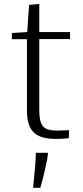

<svg xmlns="http://www.w3.org/2000/svg" viewBox="-20 -688 416 957"><path d="M257.3 4.4Q220.7 4.4 193.6 -3.2Q166.5 -10.7 149.2 -27.1Q131.8 -43.5 123 -70.6Q114.3 -97.7 114.3 -137.2V-492.7H39.1V-523.4L115.7 -528.3L125 -663.6L175.8 -668.5V-528.3H329.1V-493.2H175.8V-140.1Q175.8 -98.6 184.1 -76.4Q192.4 -54.2 211.2 -45.9Q230 -37.6 260.7 -37.1Q282.2 -37.1 299.8 -38.1Q317.4 -39.1 324.2 -39.1L322.8 0.5Q314 1.5 298.6 2.9Q283.2 4.4 257.3 4.4ZM145 248Q145 248 146.2 234.9Q147.5 221.7 149.7 200.7Q151.9 179.7 153.8 156Q155.8 132.3 157.2 110.4Q158.7 88.4 158.7 73.7H218.8V76.2Q218.8 85.9 215.1 106.4Q211.4 127 205.8 151.1Q200.2 175.3 194.6 197.5Q189 219.7 185.1 233.9Q181.2 248 181.2 248Z"/></svg>

Font: Comme ExtraLight
Style: Regular
Weight: 250
Version: Version 1.000;gftools[0.9.27]